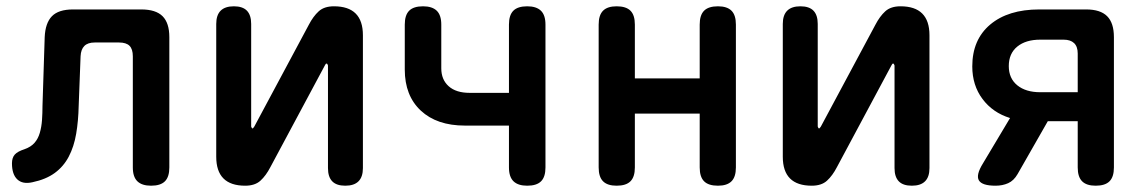

<svg xmlns="http://www.w3.org/2000/svg" viewBox="-20 -580 3640 610"><path d="M122 -462Q124 -507 145 -528.5Q166 -550 212 -550H429Q475 -550 496.5 -528.5Q518 -507 518 -462V-48Q518 -18 504 -4Q490 10 460 10Q431 10 416.5 -4Q402 -18 402 -48V-401Q402 -424 391.5 -434.5Q381 -445 358 -445H281Q259 -445 248 -434Q237 -423 236 -401L230 -244Q229 -196 222 -155Q215 -114 198.5 -82.5Q182 -51 154 -30.5Q126 -10 83 -1Q52 6 35 -10Q18 -26 18 -61Q18 -79 27 -89Q36 -99 58 -106Q78 -113 89.5 -126Q101 -139 106.5 -158Q112 -177 113.5 -199Q115 -221 115 -244Z M667 -82V-504Q667 -532 681 -546Q695 -560 723 -560Q751 -560 764.5 -546Q778 -532 778 -504V-178Q780 -172 782 -172Q784 -172 785 -174L788 -178L961 -501Q975 -528 992.5 -544Q1010 -560 1041 -560Q1087 -560 1110 -537Q1133 -514 1133 -468V-46Q1133 -18 1119 -4Q1105 10 1077 10Q1049 10 1035.5 -4Q1022 -18 1022 -46V-372Q1020 -378 1018 -378Q1016 -378 1015 -377L1012 -372L839 -49Q825 -22 807.5 -6Q790 10 759 10Q713 10 690 -13Q667 -36 667 -82Z M1655 10Q1626 10 1611.5 -4Q1597 -18 1597 -48V-181H1457Q1368 -181 1317 -228.5Q1266 -276 1266 -359V-502Q1266 -532 1280 -546Q1294 -560 1324 -560Q1353 -560 1367.5 -546Q1382 -532 1382 -502V-363Q1382 -327 1405.5 -306Q1429 -285 1472 -285H1597V-502Q1597 -532 1611 -546Q1625 -560 1655 -560Q1684 -560 1698.5 -546Q1713 -532 1713 -502V-48Q1713 -18 1699 -4Q1685 10 1655 10Z M1939 10Q1910 10 1896 -4Q1882 -18 1882 -48V-502Q1882 -532 1896 -546Q1910 -560 1939 -560Q1969 -560 1983 -546Q1997 -532 1997 -502V-331H2203V-502Q2203 -532 2217 -546Q2231 -560 2261 -560Q2290 -560 2304 -546Q2318 -532 2318 -502V-48Q2318 -18 2304 -4Q2290 10 2261 10Q2231 10 2217 -4Q2203 -18 2203 -48V-219H1997V-48Q1997 -18 1983 -4Q1969 10 1939 10Z M2467 -82V-504Q2467 -532 2481 -546Q2495 -560 2523 -560Q2551 -560 2564.5 -546Q2578 -532 2578 -504V-178Q2580 -172 2582 -172Q2584 -172 2585 -174L2588 -178L2761 -501Q2775 -528 2792.5 -544Q2810 -560 2841 -560Q2887 -560 2910 -537Q2933 -514 2933 -468V-46Q2933 -18 2919 -4Q2905 10 2877 10Q2849 10 2835.5 -4Q2822 -18 2822 -46V-372Q2820 -378 2818 -378Q2816 -378 2815 -377L2812 -372L2639 -49Q2625 -22 2607.5 -6Q2590 10 2559 10Q2513 10 2490 -13Q2467 -36 2467 -82Z M3143 10Q3100 10 3090 -7Q3080 -24 3103 -61L3189 -205Q3134 -222 3101.5 -265.5Q3069 -309 3069 -369Q3069 -454 3126 -502Q3183 -550 3282 -550H3431Q3476 -550 3497.5 -528.5Q3519 -507 3519 -462V-48Q3519 -18 3505 -4Q3491 10 3461 10Q3432 10 3418 -4Q3404 -18 3404 -48V-195H3309L3213 -27Q3201 -6 3183 2Q3165 10 3143 10ZM3404 -410Q3404 -432 3392.5 -443Q3381 -454 3359 -454H3285Q3239 -454 3212 -432Q3185 -410 3185 -370Q3185 -331 3212 -309Q3239 -287 3285 -287H3404Z"/></svg>

Font: Maple Mono NL SemiBold
Style: Regular
Weight: 600
Monospace: yes
Designer: subframe7536
Version: Version 7.000